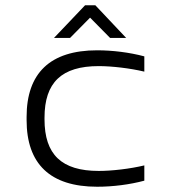

<svg xmlns="http://www.w3.org/2000/svg" viewBox="-20 -700 640 729"><path d="M81 -256V-244C81 -78 170 9 349 9C408 9 472 1 528 -14V-72C474 -59 405 -51 355 -51C214 -51 149 -113 149 -247V-253C149 -387 214 -449 355 -449C404 -449 474 -441 528 -428V-486C472 -501 407 -509 349 -509C170 -509 81 -422 81 -256ZM185 -556H246L322 -633L398 -556H459L342 -680H303Z"/></svg>

Font: LT Wave Mono Light
Style: Regular
Weight: 300
Designer: Daniel Lyons
Version: Version 2.5 (Glyphs App)